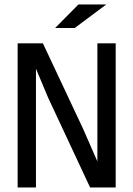

<svg xmlns="http://www.w3.org/2000/svg" viewBox="-20 -830 590 850"><path d="M492.2 0H378.9L192.9 -397.9L139.2 -525.9V-204.1V0H58.1V-638.2H169.9L347.2 -261.2L411.1 -115.2V-457V-638.2H492.2ZM450.2 -810.1 311 -706.1H224.1L327.1 -810.1ZM0 -638.2Z"/></svg>

Font: Code New Roman
Style: Regular
Weight: 400
Monospace: yes
Designer: Sam Radian
Foundry: Code New Roman
Version: Version 2.00 November 29, 2014